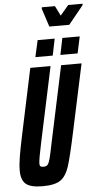

<svg xmlns="http://www.w3.org/2000/svg" viewBox="-66 -1075 596 1123"><g transform="rotate(-5 232.0 -513.5)"><path d="M12 -95Q12 -129 20 -177.5Q28 -226 44 -301L126 -688H245L151 -246Q130 -149 130 -125Q130 -113 135.5 -109Q141 -105 153 -105Q169 -105 177 -114Q185 -123 192 -149.5Q199 -176 213 -246L307 -688H427L344 -300Q312 -149 294 -93.5Q276 -38 243 -15Q210 8 138 8Q68 8 40 -15.5Q12 -39 12 -95ZM161 -748 183 -846H283L263 -748ZM308 -748 328 -846H430L409 -748ZM258 -919 223 -1026 224 -1035H301L330 -977L379 -1035H464L462 -1026L375 -919Z"/></g></svg>

Font: Saira Ultra Condensed ExtraBold
Style: Italic
Weight: 800
Width: 1
Italic angle: -12°
Designer: Hector Gatti with collaboration of the Omnibus-Type team
Foundry: Omnibus-Type
Version: Version 1.001; ttfautohint (v1.8)